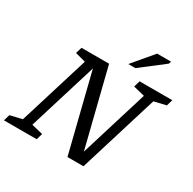

<svg xmlns="http://www.w3.org/2000/svg" viewBox="-220 -1136 1340 1336"><g transform="rotate(30 450.0 -467.5)"><path d="M255.5 -50 241 0H-22L-7.5 -50L88.5 -72.5L261.5 -634.5L178 -657L193 -707H414.5L568.5 -89.5L736 -634.5L645 -657L659.5 -707H922.5L908 -657L812 -634.5L617 0H488.5L333.5 -622L164.5 -72.5ZM531.5 -772 669 -935H780.5L775 -916L588 -772Z"/></g></svg>

Font: Newsreader Caption
Style: Italic
Weight: 400
Italic angle: -17°
Designer: Hugues Gentile
Foundry: Production Type
Version: Version 1.001